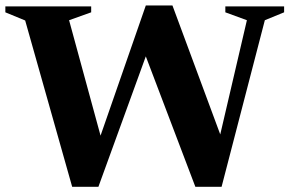

<svg xmlns="http://www.w3.org/2000/svg" viewBox="-31 -694 1081 717"><path d="M698.5 3.5 513.5 -483.5 336.5 3.5H238.5L63 -617.5L-11 -648V-670H309.5V-648L227 -618.5L344.5 -187.5L513.5 -673.5H613L791.5 -192L891 -618.5L810.5 -648V-670H1030V-648L958 -618.5L796.5 3.5Z"/></svg>

Font: Newsreader 16pt
Style: Bold
Weight: 700
Designer: Hugues Gentile
Foundry: Production Type
Version: Version 1.003; ttfautohint (v1.8.3)